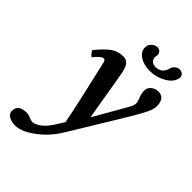

<svg xmlns="http://www.w3.org/2000/svg" viewBox="-246 -706 1034 1034"><g transform="rotate(45 271.0 -188.5)"><path d="M287.1 -344.2 330.1 -89.8 332 -88.9 433.1 -265.1Q445.3 -286.6 448.7 -296.1Q452.1 -305.7 452.1 -316.9Q452.1 -325.7 442.9 -348.1Q433.6 -370.6 433.6 -395.5Q433.6 -415 450.9 -429.4Q468.3 -443.8 491.2 -443.8Q541.5 -443.8 541.5 -380.4Q541.5 -360.8 527.8 -330.8Q514.2 -300.8 480 -244.1L291 66.9Q246.6 140.1 184.6 185.5Q122.6 231.9 75.2 231.9Q65.4 231.9 54.7 230Q43.9 228 32.7 223.4Q21.5 218.8 14.2 209.5Q6.8 200.2 6.8 188Q6.8 138.2 71.8 138.2Q83 138.2 100.3 145.5Q117.7 152.8 127 152.8Q145 152.8 172.9 133.1Q200.7 113.3 228 67.9L253.9 26.9Q243.2 -29.8 222.7 -122.1L187.5 -277.3L172.9 -340.8Q168 -361.8 158.2 -361.8Q148.4 -361.8 133.1 -348.6Q117.7 -335.4 106.9 -319.3Q88.9 -331.1 82 -350.1Q124.5 -401.4 154.1 -422.6Q183.6 -443.8 226.1 -443.8Q238.8 -443.8 248.5 -438Q258.3 -432.1 263.9 -424.8Q269.5 -417.5 274.4 -402.1Q279.3 -386.7 281.2 -376Q282.7 -371.1 287.1 -344.2ZM520 -573.2Q513.7 -537.6 470.9 -513.2Q428.2 -488.8 378.9 -488.8Q333.5 -488.8 302.7 -509Q272 -529.3 272 -560.1Q272 -567.9 272.9 -571.8Q275.9 -585.9 289.8 -597.4Q303.7 -608.9 318.8 -608.9Q334.5 -608.9 341.8 -599.4Q349.1 -589.8 349.1 -578.1Q349.1 -576.7 348.6 -574.2Q348.1 -571.8 348.1 -570.8Q347.2 -567.9 347.2 -561Q347.2 -545.9 357.2 -535.9Q367.2 -525.9 388.2 -525.9Q411.1 -525.9 426 -538.3Q440.9 -550.8 445.8 -570.8Q448.7 -586.9 460.9 -597.9Q473.1 -608.9 488.8 -608.9Q502.9 -608.9 512 -600.6Q521 -592.3 521 -580.1Q521 -575.2 520 -573.2Z"/></g></svg>

Font: Linux Libertine G
Style: Semibold Italic
Weight: 600
Italic angle: -11.5°
Designer: Philipp H. Poll
Foundry: Philipp H. Poll
Version: Version 5.1.1